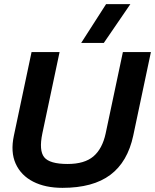

<svg xmlns="http://www.w3.org/2000/svg" viewBox="-20 -895 747 925"><path d="M371 -688 491 -875H608L480 -688ZM281 10Q198 10 139.5 -20Q81 -50 55.5 -106.5Q30 -163 47 -242L132 -644H267L184 -252Q167 -170 193 -137.5Q219 -105 306 -105Q387 -105 430 -141.5Q473 -178 489 -252L572 -644H707L622 -242Q595 -115 511.5 -52.5Q428 10 281 10Z"/></svg>

Font: Kanit Medium
Style: Italic
Weight: 500
Italic angle: -12°
Designer: Katatrad Team
Foundry: CadsonDemak
Version: Version 2.000; ttfautohint (v1.8.3)